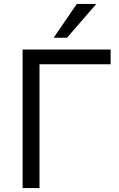

<svg xmlns="http://www.w3.org/2000/svg" viewBox="-20 -957 604 977"><path d="M95 0V-705H543V-630H181V0ZM253 -765 371 -937H470L321 -765Z"/></svg>

Font: Nunito Sans 10pt
Style: Regular
Weight: 400
Designer: Vernon Adams
Foundry: Vernon Adams
Version: Version 3.101;gftools[0.9.27]